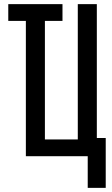

<svg xmlns="http://www.w3.org/2000/svg" viewBox="-20 -755 540 928"><path d="M404 153V0H105V-654H20V-735H282V-654H197V-81H356V-735H448V-88H491V153Z"/></svg>

Font: Iosevka Semibold
Style: Regular
Weight: 600
Monospace: yes
Designer: Belleve Invis
Foundry: Belleve Invis
Version: Version 33.2.3; ttfautohint (v1.8.4)